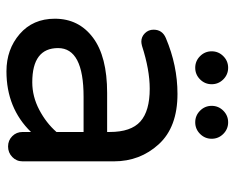

<svg xmlns="http://www.w3.org/2000/svg" viewBox="-86 -631 727 595"><g transform="rotate(90 277.5 -333.5)"><path d="M235 -70Q279 -70 320 -91.5Q361 -113 389 -145V-229H280Q129 -229 129 -150Q129 -70 235 -70ZM271 -520Q374 -520 427 -462Q480 -404 480 -323V-40Q480 -21 466.5 -8Q453 5 434 5Q415 5 402 -8Q389 -21 389 -40V-66Q315 10 201 10Q133 10 85.5 -31Q38 -72 38 -140Q38 -214 96.5 -258Q155 -302 268 -302H389V-310Q389 -376 356.5 -405Q324 -434 255 -434Q196 -434 122 -410Q114 -408 109 -408Q94 -408 83 -419Q72 -430 72 -446Q72 -473 98 -484Q183 -520 271 -520ZM323 -662Q338 -677 359 -677Q380 -677 395 -662Q410 -647 410 -626Q410 -605 395 -590Q380 -575 359 -575Q338 -575 323 -590Q308 -605 308 -626Q308 -647 323 -662ZM154 -662Q169 -677 190 -677Q211 -677 226 -662Q241 -647 241 -626Q241 -605 226 -590Q211 -575 190 -575Q169 -575 154 -590Q139 -605 139 -626Q139 -647 154 -662Z"/></g></svg>

Font: VarelaRound
Style: Regular
Weight: 400
Designer: Joe Prince, Avraham Cornfeld
Foundry: Joe Prince, Avraham Cornfeld
Version: Version 2.000;PS 002.000;hotconv 1.0.88;makeotf.lib2.5.64775